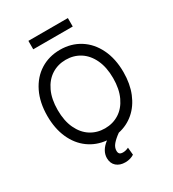

<svg xmlns="http://www.w3.org/2000/svg" viewBox="-252 -1020 1231 1365"><g transform="rotate(-30 363.5 -337.5)"><path d="M431.6 2.9Q394.5 29.3 373.5 54Q352.5 78.6 352.5 106.4Q352.5 123 360.6 131.3Q368.7 139.6 388.7 139.6Q411.1 139.6 434.6 127.9L440.4 188.5Q427.7 197.3 408.9 203.1Q390.1 209 367.2 209Q323.2 209 295.7 185.3Q268.1 161.6 267.6 118.2Q267.6 56.6 331.5 8.3Q249 0.5 185.3 -45.7Q121.6 -91.8 86.2 -170.9Q50.8 -250 50.8 -353.5Q50.8 -463.4 90.8 -545.7Q130.9 -627.9 201.7 -672.4Q272.5 -716.8 363.3 -716.8Q453.6 -716.8 524.7 -672.4Q595.7 -627.9 635.7 -545.7Q675.8 -463.4 675.8 -353.5Q675.8 -258.3 645.3 -183.1Q614.7 -107.9 559.6 -60.3Q504.4 -12.7 431.6 2.9ZM363.3 -634.8Q298.3 -634.8 246.8 -602.1Q195.3 -569.3 165.5 -505.9Q135.7 -442.4 135.7 -353.5Q135.7 -264.6 165.5 -201.2Q195.3 -137.7 246.8 -105Q298.3 -72.3 363.3 -72.3Q428.2 -72.3 479.7 -105Q531.2 -137.7 561 -201.2Q590.8 -264.6 590.8 -353.5Q590.8 -442.4 561 -505.9Q531.2 -569.3 479.7 -602.1Q428.2 -634.8 363.3 -634.8ZM525.4 -814.5H201.2V-883.8H525.4Z"/></g></svg>

Font: Pretendard GOV
Style: Regular
Weight: 400
Designer: Base glyphs from Inter by Rasmus Andersson; Hangeul glyphs from Noto Sans CJK(Source Han Sans) by Jang Soo-young and Kan
Foundry: Kil Hyung-jin
Version: Version 1.309